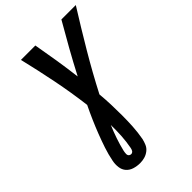

<svg xmlns="http://www.w3.org/2000/svg" viewBox="-258 -767 1074 1074"><g transform="rotate(-45 279.5 -230.0)"><path d="M189 210Q164 210 141.5 203Q119 196 104.5 179.5Q90 163 87 139Q84 115 89 91Q97 50 110.5 9.5Q124 -31 139.5 -71Q155 -111 172.5 -151Q190 -191 209 -230Q195 -342 173 -452Q151 -562 125 -670H239Q252 -598 263.5 -525.5Q275 -453 284 -380Q322 -453 362.5 -525.5Q403 -598 445 -670H559Q490 -560 424 -448.5Q358 -337 299 -223Q303 -180 304.5 -137.5Q306 -95 306 -51.5Q306 -8 303.5 35.5Q301 79 293 123Q289 141 281.5 158.5Q274 176 258.5 188Q243 200 225 205Q207 210 189 210ZM189 139Q193 139 197.5 136.5Q202 134 204.5 130Q207 126 208.5 121.5Q210 117 211 112Q219 70 221.5 27.5Q224 -15 223 -57Q207 -19 194 19Q181 57 172 95L170 106Q169 112 169 118Q169 124 171 128.5Q173 133 178 136Q183 139 189 139Z"/></g></svg>

Font: Lode
Style: Bold Italic
Weight: 700
Italic angle: -11°
Monospace: yes
Designer: Belleve Invis
Foundry: Belleve Invis
Version: Version 29.2.0; ttfautohint (v1.8.3)